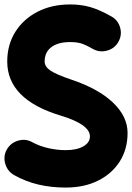

<svg xmlns="http://www.w3.org/2000/svg" viewBox="-23 -761 591 857"><path d="M505.4 -574.2Q488.8 -544.4 455.3 -535.2Q421.9 -525.9 391.6 -542.5Q358.4 -561.5 338.6 -567.4Q318.8 -573.2 290 -573.2Q235.8 -573.2 206.1 -550.5Q176.3 -527.8 176.3 -486.3Q176.3 -463.4 202.4 -445.8Q228.5 -428.2 296.4 -405.3Q416 -365.2 481.2 -303.2Q546.4 -241.2 546.4 -167.5Q546.4 -95.2 511.5 -40.3Q476.6 14.6 414.6 45.4Q352.5 76.2 270 76.2Q206.1 76.2 149.2 63Q92.3 49.8 40 20.5Q10.3 3.4 0.5 -30Q-9.3 -63.5 7.3 -93.3Q24.4 -123.5 58.1 -133.3Q91.8 -143.1 121.6 -126Q153.8 -108.4 193.4 -99.6Q232.9 -90.8 270 -90.8Q319.3 -90.8 348.9 -107.7Q378.4 -124.5 378.4 -152.3Q378.4 -205.6 247.6 -245.1Q9.3 -316.9 9.3 -486.3Q9.3 -561 45.2 -618.4Q81.1 -675.8 144.5 -708.5Q208 -741.2 290 -741.2Q338.9 -741.2 379.6 -729.5Q420.4 -717.8 473.6 -688Q503.9 -671.4 513.2 -637.9Q522.5 -604.5 505.4 -574.2Z"/></svg>

Font: Mikhak-DS2-FD Black
Style: Regular
Weight: 900
Designer: Amin Abedi
Version: Version 3.2